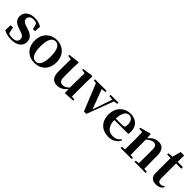

<svg xmlns="http://www.w3.org/2000/svg" viewBox="303 -2027 3374 3374"><g transform="rotate(45 1990.0 -340.0)"><path d="M232 16C379 16 463 -52 463 -158C463 -236 420 -288 316 -321L260 -339C183 -363 160 -392 160 -432C160 -483 200 -516 267 -516C297 -516 320 -510 345 -498L376 -388H427L433 -507C377 -536 329 -552 264 -552C126 -552 49 -480 49 -382C49 -301 102 -251 189 -224L245 -205C325 -181 346 -151 346 -107C346 -51 303 -20 223 -20C188 -20 161 -26 134 -37L107 -160H50L45 -30C102 0 159 16 232 16Z M810 16C968 16 1082 -90 1082 -270C1082 -449 958 -552 810 -552C663 -552 539 -448 539 -270C539 -92 651 16 810 16ZM810 -17C729 -17 682 -100 682 -268C682 -437 729 -518 810 -518C891 -518 938 -437 938 -268C938 -100 891 -17 810 -17Z M1567 12 1765 1V-28L1697 -35V-389L1701 -535L1690 -545L1493 -517V-493L1565 -482L1561 -120C1526 -83 1485 -60 1441 -60C1386 -60 1354 -89 1354 -178V-389L1359 -535L1347 -545L1147 -520V-494L1221 -481L1218 -188C1217 -37 1276 16 1375 16C1452 16 1514 -25 1562 -86Z M2157 -506 2238 -497 2113 -130 1975 -497 2058 -506V-536H1771V-506L1829 -499L2033 3H2092L2281 -496L2352 -506V-536H2157Z M2650 16C2749 16 2824 -29 2866 -110L2848 -123C2813 -76 2766 -48 2695 -48C2595 -48 2520 -113 2516 -270H2863C2867 -288 2869 -306 2869 -331C2869 -455 2790 -552 2643 -552C2501 -552 2374 -449 2374 -269C2374 -84 2488 16 2650 16ZM2516 -305C2521 -452 2574 -518 2638 -518C2702 -518 2742 -468 2742 -380C2742 -326 2730 -305 2687 -305Z M3356 0H3562V-30L3496 -36C3494 -93 3493 -177 3493 -235V-361C3493 -493 3433 -552 3340 -552C3275 -552 3216 -526 3149 -450L3143 -542L3130 -550L2934 -495V-471L3012 -464C3015 -415 3016 -376 3016 -310V-235C3016 -180 3015 -94 3014 -37L2942 -30V0H3217V-30L3153 -36L3151 -235V-417C3201 -464 3248 -484 3282 -484C3333 -484 3359 -454 3359 -370V-235L3357 -37L3287 -30V0Z M3832 16C3901 16 3947 -9 3976 -56L3961 -73C3934 -52 3916 -43 3889 -43C3848 -43 3823 -67 3823 -124V-496H3953V-536H3823L3825 -696H3738L3695 -537L3601 -528V-496H3688V-235C3688 -195 3687 -169 3687 -132C3687 -29 3736 16 3832 16Z"/></g></svg>

Font: Noto Serif JP
Style: Bold
Weight: 700
Designer: Ryoko NISHIZUKA 西塚涼子 (kana & ideographs); Frank Grießhammer (Latin, Greek & Cyrillic); Wenlong ZHANG 张文龙 (bopomofo); San
Foundry: Adobe
Version: Version 2.001;hotconv 1.1.0;makeotfexe 2.6.0